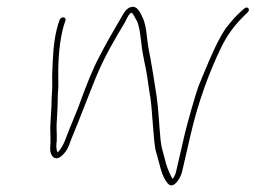

<svg xmlns="http://www.w3.org/2000/svg" viewBox="-20 -519 764 574"><path d="M158 -459C154.4 -448.5 151.8 -440.9 148.7 -427.5C139 -385.6 138.4 -346 136.4 -307C134.9 -278.4 137.5 -269.7 135.6 -245C133.9 -226.4 134.5 -204 132.9 -186L131.2 -157C128.9 -132.5 131.6 -117.9 130.9 -95L129.9 -73C129.9 -55.4 143.4 -33.7 165.5 -54C180.6 -68.4 184.5 -78.9 192.3 -101C217.7 -161.7 239.5 -220.8 266 -286C291.6 -348 320.8 -398.3 353.4 -452C357.3 -459.7 365.2 -478.6 373 -481C374.9 -480.3 376.8 -478.3 378.7 -475L390 -455C392.7 -449 395.2 -439.7 397.6 -427L402.8 -389C404 -371.4 408.5 -351.4 411.9 -333C420 -299.3 423.6 -260.2 429.9 -225C433.4 -200.8 435.1 -165.5 437.6 -139C439.9 -114.8 441.4 -80.7 447.3 -62C457.1 -31.8 461.8 7.8 482.1 30C498.7 48.2 519.9 13.6 524.2 -5L550.5 -119C572.2 -213.1 606.1 -305.4 641.9 -378.5C661 -417.5 682.7 -445 710 -472L720.3 -482C730.4 -491.3 718.7 -502.4 709.8 -493L699.7 -484C692.2 -477.3 685.7 -471 680.4 -465L666.7 -449C655.9 -436.5 649.6 -427.1 640.3 -410.5C615.4 -366.5 594.4 -311.3 573.3 -261C564.4 -237 538.6 -145.7 532.5 -119L506.2 -5C504.6 1.7 501.3 8.7 496.3 16C484.8 -2.3 477.2 -24 471.9 -47L465.4 -71C463.4 -77 461.7 -86.7 460.1 -100C455.9 -140.9 454.1 -192 448.1 -232C441.1 -278.3 433.4 -326.7 424.7 -371C418.7 -400.9 418.6 -441.8 406.6 -466C401.2 -477.5 390.9 -503.4 372 -498C358.7 -494.6 352.3 -483.7 345.5 -472C322 -432.2 295.9 -387.3 274.6 -345C258.5 -315.6 237.1 -261 224.2 -226C212.6 -191.7 202 -170 190.3 -140C178.2 -111.8 171.4 -82.7 154 -65C153.2 -64.3 152.7 -63.7 152.5 -63C147.5 -71.3 147.8 -84.7 149.6 -98C150.7 -120.6 147.8 -135.3 149.9 -160L151.6 -189L152.6 -219C151.8 -238.8 155.6 -256 154.3 -274C153.4 -317.5 154.7 -375.7 166.6 -427C169.6 -440.2 172 -446.8 175.5 -457C179.6 -469 162.1 -471 158 -459Z"/></svg>

Font: HoneyBee
Style: BLnIt
Weight: 100
Foundry: Cannot Into Space Fonts
Version: Version 0.89